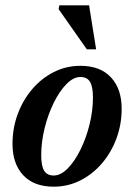

<svg xmlns="http://www.w3.org/2000/svg" viewBox="-20 -690 504 722"><path d="M282.5 -442.5Q357 -442.5 397.2 -399.2Q437.5 -356 437.5 -281.5Q437.5 -222 417.8 -169Q398 -116 363 -75.2Q328 -34.5 281.5 -11.2Q235 12 182 12Q107.5 12 67.2 -31.2Q27 -74.5 27 -148.5Q27 -208.5 46.8 -261.5Q66.5 -314.5 101.5 -355.2Q136.5 -396 182.8 -419.2Q229 -442.5 282.5 -442.5ZM182 -30Q208.5 -30 234.8 -56.8Q261 -83.5 282.5 -127Q304 -170.5 316.8 -222.2Q329.5 -274 329.5 -323.5Q329.5 -365 318.2 -382.8Q307 -400.5 282.5 -400.5Q256 -400.5 229.8 -373.8Q203.5 -347 182 -303.2Q160.5 -259.5 147.8 -208Q135 -156.5 135 -106.5Q135 -65.5 146.2 -47.8Q157.5 -30 182 -30ZM341.5 -504.5H306.5L200.5 -655.5L203 -670H315Z"/></svg>

Font: Newsreader 16pt SemiBold
Style: Italic
Weight: 600
Italic angle: -17°
Designer: Hugues Gentile
Foundry: Production Type
Version: Version 1.003; ttfautohint (v1.8.3)